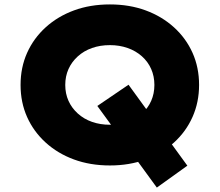

<svg xmlns="http://www.w3.org/2000/svg" viewBox="-20 -738 993 868"><path d="M689 110 420 -259 561 -355 827 11ZM477 10Q388 10 314.5 -17Q241 -44 186.5 -93.5Q132 -143 102.5 -209Q73 -275 73 -354Q73 -433 102.5 -499Q132 -565 186.5 -614.5Q241 -664 314.5 -691Q388 -718 477 -718Q565 -718 638.5 -691Q712 -664 766.5 -614.5Q821 -565 850.5 -499Q880 -433 880 -354Q880 -276 850.5 -209.5Q821 -143 766.5 -93.5Q712 -44 638.5 -17Q565 10 477 10ZM477 -174Q520 -174 557 -187Q594 -200 621.5 -224.5Q649 -249 663.5 -282Q678 -315 678 -354Q678 -393 663.5 -426Q649 -459 621.5 -483.5Q594 -508 557 -521Q520 -534 477 -534Q433 -534 396 -521Q359 -508 331.5 -483Q304 -458 289.5 -425.5Q275 -393 275 -354Q275 -315 289.5 -282.5Q304 -250 331.5 -225Q359 -200 396 -187Q433 -174 477 -174Z"/></svg>

Font: Lexend Exa ExtraBold
Style: Regular
Weight: 800
Designer: Bonnie Shaver-Troup, Thomas Jockin
Foundry: Lexend
Version: Version 1.007